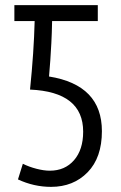

<svg xmlns="http://www.w3.org/2000/svg" viewBox="-20 -713 473 748"><path d="M179 15Q112 15 50 -14L69 -75Q93 -63 122 -55.5Q151 -48 174 -48Q233 -48 268.5 -89Q304 -130 304 -200Q304 -355 97 -364Q112 -510 115 -631H36V-693H361V-631H183Q182 -581 180 -544.5Q178 -508 176 -478Q174 -448 171 -415Q377 -382 377 -202Q377 -99 321.5 -42Q266 15 179 15Z"/></svg>

Font: Ubuntu Sans Condensed
Style: Regular
Weight: 400
Width: 3
Designer: Dalton Maag Ltd
Foundry: Dalton Maag Ltd
Version: Version 1.006; ttfautohint (v1.8.4.7-5d5b)